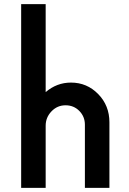

<svg xmlns="http://www.w3.org/2000/svg" viewBox="-20 -910 624 930"><path d="M323.8 -510Q401.2 -510 455.6 -454.4Q510 -398.8 510 -317.5V0H391.2V-306.2Q391.2 -345 364.4 -372.5Q337.5 -400 297.5 -400Q257.5 -400 229.4 -370.6Q201.2 -341.2 201.2 -301.2V0H82.5V-890H201.2V-463.8Q255 -510 323.8 -510Z"/></svg>

Font: Now Alt Medium
Style: Regular
Weight: 500
Designer: Alfredo Marco Pradil
Foundry: Alfredo Marco Pradil
Version: Version 1.002;PS 001.002;hotconv 1.0.88;makeotf.lib2.5.64775